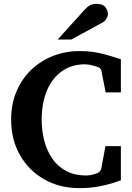

<svg xmlns="http://www.w3.org/2000/svg" viewBox="-20 -949 676 985"><path d="M600.1 -23.9Q587.9 -19 557.4 -9.5Q526.9 0 483.4 8.1Q439.9 16.1 388.2 16.1Q285.6 16.1 206.5 -29.1Q127.4 -74.2 82.3 -153.6Q37.1 -232.9 37.1 -335.9Q37.1 -414.1 64 -478.5Q90.8 -543 138.9 -589.6Q187 -636.2 251 -661.6Q314.9 -687 389.2 -687Q427.2 -687 457.3 -682.6Q487.3 -678.2 520.5 -669.2Q553.7 -660.2 600.1 -645V-475.1H522L500 -586.9Q500 -589.4 496.1 -595.2Q492.2 -601.1 486.8 -603Q479 -606.9 456.8 -613Q434.6 -619.1 416 -619.1Q347.7 -619.1 297.6 -583.7Q247.6 -548.3 220.7 -484.4Q193.8 -420.4 193.8 -334Q193.8 -281.2 206.3 -230.7Q218.8 -180.2 245.8 -138.9Q272.9 -97.7 316.9 -73.2Q360.8 -48.8 423.8 -48.8Q442.4 -48.8 458.3 -53.7Q474.1 -58.6 481.9 -62Q485.8 -63.5 491.7 -70.1Q497.6 -76.7 499 -81.1L521 -199.2H600.1ZM533.7 -876.5Q533.7 -866.7 526.1 -853.5Q518.6 -840.3 507.8 -834.5L345.7 -746.1H275.9L412.6 -897.5Q429.7 -916 442.6 -922.6Q455.6 -929.2 475.6 -929.2Q507.8 -929.2 520.8 -911.9Q533.7 -894.5 533.7 -876.5Z"/></svg>

Font: Charis
Style: Bold
Weight: 700
Designer: Walt Agee, Miriam Martin, Annie Olsen, Victor Gaultney, Lorna Priest, Alan Ward, Bob Hallissy, Martin Hosken, Sharon Cor
Foundry: SIL Global
Version: Version 7.000